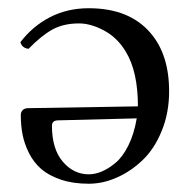

<svg xmlns="http://www.w3.org/2000/svg" viewBox="-20 -439 475 469"><path d="M314 -149.9 121.1 -145Q106.9 -144.5 106.9 -131.8Q106.9 -75.2 133.3 -44.2Q159.7 -13.2 196.8 -13.2Q211.9 -13.2 228 -19.8Q244.1 -26.4 261.7 -40.8Q279.3 -55.2 293.5 -83.5Q307.6 -111.8 314 -149.9ZM49.8 -319.8Q34.2 -321.3 29.8 -335.9Q59.6 -375 102.1 -397Q144.5 -418.9 196.8 -418.9Q296.4 -418.9 348.1 -357.9Q393.1 -305.2 393.1 -215.8Q393.1 -163.6 375.2 -119.6Q357.4 -75.7 328.6 -48.1Q299.8 -20.5 265.6 -5.4Q231.4 9.8 196.8 9.8Q158.2 9.8 128.7 -0.2Q99.1 -10.3 80.8 -26.1Q62.5 -42 51 -64.7Q39.6 -87.4 35.2 -109.9Q30.8 -132.3 30.8 -158.2Q30.8 -165.5 35.6 -170.2Q40.5 -174.8 48.8 -174.8L316.9 -179.2Q316.9 -264.6 287.1 -313Q266.6 -347.2 234.1 -364.5Q201.7 -381.8 172.9 -381.8Q134.8 -381.8 107.4 -366.5Q80.1 -351.1 49.8 -319.8Z"/></svg>

Font: Linux Libertine Display G
Style: Regular
Weight: 400
Designer: Philipp H. Poll
Foundry: Philipp H. Poll
Version: Version 5.0.9